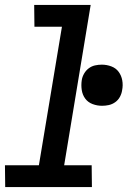

<svg xmlns="http://www.w3.org/2000/svg" viewBox="-31 -755 551 775"><path d="M340 0H-10L-11 -88H126L219 -647H108L107 -735H335L228 -88H339ZM381 -328Q361 -328 342.5 -335Q324 -342 313 -357Q302 -372 299 -391.5Q296 -411 299 -431Q301 -445 308.5 -458Q316 -471 327.5 -479.5Q339 -488 352.5 -491Q366 -494 380 -494Q400 -494 418.5 -487Q437 -480 448 -465Q459 -450 462.5 -430.5Q466 -411 462 -391Q460 -377 453 -364Q446 -351 434 -342.5Q422 -334 408.5 -331Q395 -328 381 -328Z"/></svg>

Font: Iosevka Term Curly SmBd Obl
Style: Regular
Weight: 600
Italic angle: -9°
Designer: Belleve Invis
Foundry: Belleve Invis
Version: Version 32.3.0